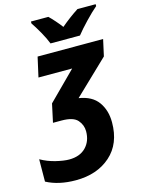

<svg xmlns="http://www.w3.org/2000/svg" viewBox="-186 -849 872 1172"><g transform="rotate(-15 250.0 -262.5)"><path d="M144 241Q279 241 363.5 166Q448 91 448 -44Q448 -120 410 -173Q372 -226 289 -239L504 -445L527 -549H113L85 -424H298L124 -250L99 -134H153Q227 -134 254 -103Q281 -72 281 -32Q281 30 243 69Q205 108 137 108Q104 108 54 96Q4 84 -40 59L-41 200Q36 241 144 241ZM210 -606H396Q422 -639 463.5 -682.5Q505 -726 538 -754V-766H423Q366 -729 312 -683Q298 -702 276.5 -726.5Q255 -751 239 -766H129V-754Q149 -725 173 -682.5Q197 -640 210 -606Z"/></g></svg>

Font: Noto Sans Display Extra
Style: Italic
Weight: 800
Italic angle: -12°
Designer: Monotype Design Team
Foundry: Monotype Imaging Inc.
Version: Version 1.900